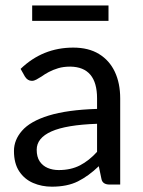

<svg xmlns="http://www.w3.org/2000/svg" viewBox="-20 -694 537 722"><path d="M175 8Q137 8 104.5 -6Q72 -20 52.2 -49.8Q32.5 -79.5 32.5 -126.5Q32.5 -167.5 62.5 -202Q93.5 -238 163.2 -259.5Q233 -281 345 -284.5V-324Q345 -442 244.5 -443.5Q218.5 -443.5 198.8 -437.5Q179 -431.5 163.5 -423.2Q148 -415 136.5 -406.5Q125.5 -399.5 116.8 -394.8Q108 -390 100 -390Q83.5 -390 73.5 -406.5L57.5 -435Q140.5 -515 255.5 -515Q313 -515 352.2 -491Q391.5 -467 411.8 -424Q432 -381 432 -324V0H392.5Q365.5 0 361.5 -21L351.5 -69Q313 -32 273 -12Q233 8 175 8ZM201 -54.5Q246.5 -54.5 280.8 -72.2Q315 -90 345 -123V-228.5Q229 -224.5 173.5 -199.8Q118 -175 118 -131Q118 -104 129.2 -87.2Q140.5 -70.5 159.2 -62.5Q178 -54.5 201 -54.5ZM388 -615.5H101V-673.5H388Z"/></svg>

Font: Verano Sans
Style: Regular
Weight: 400
Designer: Lukasz Dziedzic with Adam Twardoch and Botio Nikoltchev
Foundry: tyPoland Lukasz Dziedzic
Version: Version 3.001;December 28, 2019;FontCreator 12.0.0.2547 64-b